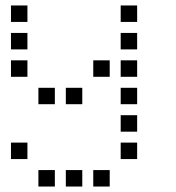

<svg xmlns="http://www.w3.org/2000/svg" viewBox="-20 -500 640 700"><path d="M21 -480Q20 -480 20 -480Q20 -480 20 -479V-421Q20 -420 20 -420Q20 -420 21 -420H79Q80 -420 80 -420Q80 -420 80 -421V-479Q80 -480 80 -480Q80 -480 79 -480ZM421 -480Q420 -480 420 -480Q420 -480 420 -479V-421Q420 -420 420 -420Q420 -420 421 -420H479Q480 -420 480 -420Q480 -420 480 -421V-479Q480 -480 480 -480Q480 -480 479 -480ZM21 -380Q20 -380 20 -380Q20 -380 20 -379V-321Q20 -320 20 -320Q20 -320 21 -320H79Q80 -320 80 -320Q80 -320 80 -321V-379Q80 -380 80 -380Q80 -380 79 -380ZM421 -380Q420 -380 420 -380Q420 -380 420 -379V-321Q420 -320 420 -320Q420 -320 421 -320H479Q480 -320 480 -320Q480 -320 480 -321V-379Q480 -380 480 -380Q480 -380 479 -380ZM21 -280Q20 -280 20 -280Q20 -280 20 -279V-221Q20 -220 20 -220Q20 -220 21 -220H79Q80 -220 80 -220Q80 -220 80 -221V-279Q80 -280 80 -280Q80 -280 79 -280ZM321 -280Q320 -280 320 -280Q320 -280 320 -279V-221Q320 -220 320 -220Q320 -220 321 -220H379Q380 -220 380 -220Q380 -220 380 -221V-279Q380 -280 380 -280Q380 -280 379 -280ZM421 -280Q420 -280 420 -280Q420 -280 420 -279V-221Q420 -220 420 -220Q420 -220 421 -220H479Q480 -220 480 -220Q480 -220 480 -221V-279Q480 -280 480 -280Q480 -280 479 -280ZM121 -180Q120 -180 120 -180Q120 -180 120 -179V-121Q120 -120 120 -120Q120 -120 121 -120H179Q180 -120 180 -120Q180 -120 180 -121V-179Q180 -180 180 -180Q180 -180 179 -180ZM221 -180Q220 -180 220 -180Q220 -180 220 -179V-121Q220 -120 220 -120Q220 -120 221 -120H279Q280 -120 280 -120Q280 -120 280 -121V-179Q280 -180 280 -180Q280 -180 279 -180ZM421 -180Q420 -180 420 -180Q420 -180 420 -179V-121Q420 -120 420 -120Q420 -120 421 -120H479Q480 -120 480 -120Q480 -120 480 -121V-179Q480 -180 480 -180Q480 -180 479 -180ZM421 -80Q420 -80 420 -80Q420 -80 420 -79V-21Q420 -20 420 -20Q420 -20 421 -20H479Q480 -20 480 -20Q480 -20 480 -21V-79Q480 -80 480 -80Q480 -80 479 -80ZM21 20Q20 20 20 20Q20 20 20 21V79Q20 80 20 80Q20 80 21 80H79Q80 80 80 80Q80 80 80 79V21Q80 20 80 20Q80 20 79 20ZM421 20Q420 20 420 20Q420 20 420 21V79Q420 80 420 80Q420 80 421 80H479Q480 80 480 80Q480 80 480 79V21Q480 20 480 20Q480 20 479 20ZM121 120Q120 120 120 120Q120 120 120 121V179Q120 180 120 180Q120 180 121 180H179Q180 180 180 180Q180 180 180 179V121Q180 120 180 120Q180 120 179 120ZM221 120Q220 120 220 120Q220 120 220 121V179Q220 180 220 180Q220 180 221 180H279Q280 180 280 180Q280 180 280 179V121Q280 120 280 120Q280 120 279 120ZM321 120Q320 120 320 120Q320 120 320 121V179Q320 180 320 180Q320 180 321 180H379Q380 180 380 180Q380 180 380 179V121Q380 120 380 120Q380 120 379 120Z"/></svg>

Font: Doto Medium
Style: Regular
Weight: 500
Monospace: yes
Version: Version 1.000